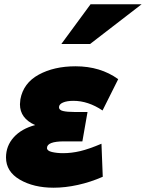

<svg xmlns="http://www.w3.org/2000/svg" viewBox="-20 -862 680 895"><path d="M274 -148Q313 -148 353.5 -157.5Q394 -167 453 -192L459 -38Q402 -13 343 0Q284 13 230 13Q137 13 72.5 -24.5Q8 -62 8 -128Q8 -182 44 -222Q80 -262 144 -279Q73 -310 73 -376Q73 -383 75 -399Q89 -475 160.5 -514Q232 -553 332 -553Q448 -553 531 -493L458 -347Q391 -392 322 -392Q292 -392 273.5 -384Q255 -376 255 -362Q255 -349 274 -344.5Q293 -340 327 -340H388L364 -203H279Q199 -203 199 -172Q199 -159 222 -153.5Q245 -148 274 -148ZM266 -657H400L640 -842H402Z"/></svg>

Font: Geom Black
Style: Bold Italic
Weight: 900
Italic angle: -10°
Version: Version 1.102